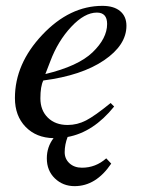

<svg xmlns="http://www.w3.org/2000/svg" viewBox="-20 -461 484 656"><path d="M343 80 360 98Q308 175 235 175Q195 175 167.5 148.5Q140 122 140 80Q140 41 163 11Q104 10 67.5 -27.5Q31 -65 31 -126Q31 -243 124.5 -342Q218 -441 330 -441Q369 -441 390.5 -423Q412 -405 412 -373Q412 -307 335.5 -255Q259 -203 128 -186Q118 -166 118 -125Q118 -84 143.5 -59Q169 -34 211 -34Q244 -34 274 -49.5Q304 -65 358 -109L370 -97Q299 -9 211 7Q201 33 201 59Q201 82 217.5 97Q234 112 260 112Q307 112 343 80ZM152 -252 135 -208Q247 -235 296 -282Q346 -330 346 -379Q346 -418 311 -418Q269 -418 223.5 -369.5Q178 -321 152 -252Z"/></svg>

Font: STIX
Style: Italic
Weight: 400
Italic angle: -16.33°
Designer: MicroPress Inc., with final additions and corrections provided by Coen Hoffman, Elsevier (retired)
Version: Version 1.1.1